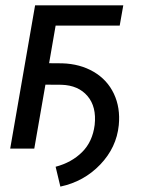

<svg xmlns="http://www.w3.org/2000/svg" viewBox="-20 -548 532 708"><path d="M421.4 -453.6H185.1L161.1 -314.9L209.5 -314.5Q275.4 -312.5 325.4 -283.2Q375.5 -253.9 399.9 -202.4Q424.3 -150.9 418 -86.4Q409.7 -3.9 349.6 58.8Q289.6 121.6 202.6 140.1L185.1 66.9Q244.1 51.3 282.7 12.9Q321.3 -25.4 329.1 -87.4Q336.4 -154.3 302.7 -193.8Q269 -233.4 207 -235.4L147.5 -235.8L106.4 0H17.6L109.4 -528.3H434.6Z"/></svg>

Font: Roboto
Style: Italic
Weight: 400
Italic angle: -12°
Designer: Google
Version: Version 2.134; 2016; ttfautohint (v1.6)